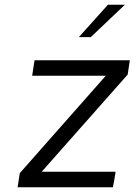

<svg xmlns="http://www.w3.org/2000/svg" viewBox="-20 -787 565 806"><path d="M63 -60 424 -469H115L125 -534H525L516 -474L155 -66H465Q464 -55 460 -33Q456 -11 454 -1H54ZM433 -767H504L361 -631H311Z"/></svg>

Font: Exo
Style: Italic
Weight: 400
Italic angle: -9°
Designer: Natanael Gama
Foundry: Natanael Gama
Version: Version 1.500; ttfautohint (v1.6)